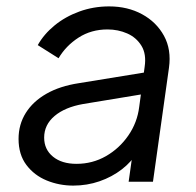

<svg xmlns="http://www.w3.org/2000/svg" viewBox="-20 -568 613 600"><path d="M209 12Q165 12 126 -4Q87 -20 62.5 -52.5Q38 -85 38 -134Q38 -179 60.5 -215Q83 -251 125 -275Q167 -299 226 -308L441 -343L434 -275L240 -243Q183 -233 150.5 -205.5Q118 -178 118 -138Q118 -101 145.5 -78.5Q173 -56 219 -56Q269 -56 311 -80Q353 -104 381 -144.5Q409 -185 415 -234L432 -359Q438 -399 422 -425Q406 -451 377.5 -463.5Q349 -476 316 -476Q265 -476 225.5 -450.5Q186 -425 163 -386L98 -427Q117 -461 150.5 -488.5Q184 -516 228 -532Q272 -548 321 -548Q379 -548 424 -523.5Q469 -499 492.5 -456Q516 -413 508 -356L458 0H382L397 -107L410 -94Q392 -63 361 -39Q330 -15 291 -1.5Q252 12 209 12Z"/></svg>

Font: Plus Jakarta Sans
Style: Italic
Weight: 400
Italic angle: -8°
Designer: Gumpita Rahayu
Foundry: Tokotype
Version: Version 2.006